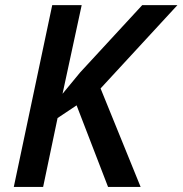

<svg xmlns="http://www.w3.org/2000/svg" viewBox="-20 -734 717 754"><path d="M34.2 0 185.1 -713.9H300.8L225.6 -365.7L294.4 -449.2L538.6 -713.9H676.8L375 -386.7L532.2 0H404.3L280.8 -320.3L206.1 -270.5L149.4 0Z"/></svg>

Font: Open Sans SemiBold
Style: Italic
Weight: 600
Italic angle: -12°
Designer: Monotype Design Team
Foundry: Monotype Imaging Inc.
Version: Version 3.003; ttfautohint (v1.8.4)